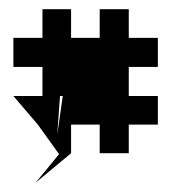

<svg xmlns="http://www.w3.org/2000/svg" viewBox="-20 -684 387 416"><path d="M9 -476 62 -414 108 -350 57 -288 134 -352V-414H196V-352H259V-414H322V-476H259V-539H322V-602H259V-664H196V-602H134V-664H72V-602H9V-539H72V-476ZM104 -392 110 -476H116Z"/></svg>

Font: bitstorm
Style: maxcn
Weight: 400
Version: Version 0.2